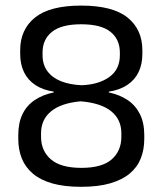

<svg xmlns="http://www.w3.org/2000/svg" viewBox="-20 -672 596 704"><path d="M277.5 13Q216.5 13 172.8 0.8Q129 -11.5 101.2 -34.8Q73.5 -58 60.2 -90.5Q47 -123 47 -163V-176.5Q47 -221.5 62.5 -253.5Q78 -285.5 107.5 -305.2Q137 -325 177 -333V-336Q137.5 -342 110 -360Q82.5 -378 68.2 -407Q54 -436 54 -474.5V-488Q54 -564 108.5 -607.8Q163 -651.5 277.5 -651.5Q393 -651.5 447.5 -607.8Q502 -564 502 -488V-474.5Q502 -436 487.8 -407Q473.5 -378 446 -360Q418.5 -342 379 -336V-333Q419.5 -324.5 448.5 -304.8Q477.5 -285 493.2 -253.2Q509 -221.5 509 -176.5V-163Q509 -123.5 496.2 -91.2Q483.5 -59 455.8 -35.8Q428 -12.5 384 0.2Q340 13 277.5 13ZM278.5 -56.5Q354.5 -56.5 389.8 -87.8Q425 -119 425 -170.5V-183.5Q425 -234 387.5 -264.2Q350 -294.5 275.5 -300.5Q204 -294 167.2 -263.8Q130.5 -233.5 130.5 -183.5V-170.5Q130.5 -119 166.5 -87.8Q202.5 -56.5 278.5 -56.5ZM279.5 -359.5Q342.5 -362 381 -389.8Q419.5 -417.5 419.5 -470V-479.5Q419.5 -527.5 385.2 -555.2Q351 -583 277.5 -583Q205 -583 170.5 -555.2Q136 -527.5 136 -479.5V-470Q136 -435 153.8 -411Q171.5 -387 203.5 -374.2Q235.5 -361.5 279.5 -359.5Z"/></svg>

Font: Anek Gujarati
Style: Regular
Weight: 400
Designer: Mrunmayee Ghaisas (Gujarati), Yesha Goshar (Latin)
Foundry: Ek Type
Version: Version 1.003